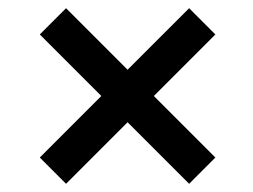

<svg xmlns="http://www.w3.org/2000/svg" viewBox="-20 -554 616 468"><path d="M441 -106 77 -470 141 -534 505 -170ZM77 -170 441 -534 505 -470 141 -106Z"/></svg>

Font: Murecho Thin SemiBold
Style: Regular
Weight: 600
Version: Version 1.010